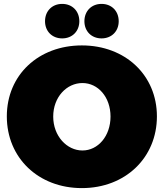

<svg xmlns="http://www.w3.org/2000/svg" viewBox="-20 -949 840 985"><path d="M299 -929C247 -929 211 -892 211 -840C211 -789 247 -752 299 -752C351 -752 387 -789 387 -840C387 -892 351 -929 299 -929ZM501 -929C449 -929 413 -892 413 -840C413 -789 449 -752 501 -752C553 -752 589 -789 589 -840C589 -892 553 -929 501 -929ZM400 -716C177 -716 15 -564 15 -352C15 -139 177 16 400 16C623 16 785 -140 785 -352C785 -563 623 -716 400 -716ZM403 -523C483 -523 547 -451 547 -351C547 -251 483 -177 403 -177C323 -177 253 -251 253 -351C253 -451 322 -523 403 -523Z"/></svg>

Font: Montserrat-Arabic Black
Style: Regular
Weight: 900
Designer: Mohamed Gaber
Foundry: Kief Type Foundry
Version: Version 5.008;PS 005.008;hotconv 1.0.88;makeotf.lib2.5.64775